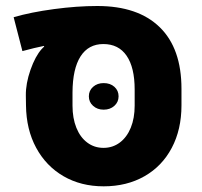

<svg xmlns="http://www.w3.org/2000/svg" viewBox="-20 -622 687 653"><path d="M26.4 0ZM68.4 -263.7 67.9 -297.4Q67.4 -337.9 83.7 -384.5Q100.1 -431.2 122.1 -455.6Q126.5 -460.4 130.4 -463.9L129.4 -465.8Q99.6 -460 56.2 -448.2L26.4 -563.5Q85.4 -580.6 163.8 -591.1Q242.2 -601.6 311 -601.6Q449.2 -601.6 523.2 -529.5Q597.2 -457.5 597.2 -319.8V-263.7Q597.2 -181.6 564.2 -119.1Q531.2 -56.6 471.2 -22.5Q411.1 11.7 332.5 11.7Q255.4 11.7 196 -22.7Q136.7 -57.1 103 -119.4Q69.3 -181.6 68.4 -263.7ZM438 -262.7V-317.4Q438 -392.6 410.6 -432.4Q383.3 -472.2 331.5 -472.2Q280.8 -472.2 253.9 -430.2Q227.1 -388.2 226.6 -308.1V-262.7Q226.6 -220.2 239.7 -187.5Q252.9 -154.8 276.9 -137Q300.8 -119.1 332 -119.1Q363.3 -119.1 387.5 -137.2Q411.6 -155.3 424.8 -187.7Q438 -220.2 438 -262.7ZM282.2 -294.4Q282.2 -314 296.6 -326.7Q311 -339.4 332.5 -339.4Q355 -339.4 369.1 -326.7Q383.3 -314 383.3 -294.4Q383.3 -274.9 368.9 -262Q354.5 -249 332.5 -249Q311 -249 296.6 -262Q282.2 -274.9 282.2 -294.4Z"/></svg>

Font: Heebo ExtraBold
Style: Regular
Weight: 800
Designer: Oded Ezer
Foundry: Meir Sadan
Version: Version 2.001; ttfautohint (v1.5.14-ce02) -l 8 -r 50 -G 200 